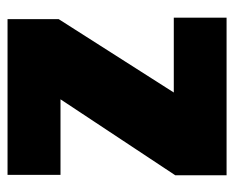

<svg xmlns="http://www.w3.org/2000/svg" viewBox="-77 -559 636 522"><g transform="rotate(-90 241.0 -298.0)"><path d="M25.5 0V-139.5L232 -451.5H26.5V-595.5H450V-456.5L250.5 -143.5H454V0Z"/></g></svg>

Font: Anybody Black
Style: Regular
Weight: 900
Designer: Tyler Finck
Foundry: Etcetera Type Company
Version: Version 1.010; ttfautohint (v1.8.3) -l 8 -r 50 -G 200 -x 14 